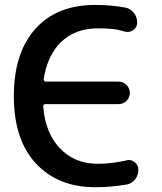

<svg xmlns="http://www.w3.org/2000/svg" viewBox="-20 -784 669 792"><path d="M501 -122.1Q505.9 -124 510.7 -124Q524.4 -124 535.2 -115.2Q550.8 -103.5 550.8 -84Q550.8 -69.3 544.4 -55.7Q538.1 -42 526.4 -33.2Q514.6 -24.4 500 -22.5Q436.5 -11.7 373 -11.7Q219.7 -11.7 128.4 -109.4Q37.1 -207 37.1 -387.7Q37.1 -565.4 125.5 -664.6Q213.9 -763.7 373 -763.7Q436.5 -763.7 496.1 -752.9Q517.6 -749 531.7 -731.4Q545.9 -713.9 545.9 -691.4Q545.9 -671.9 530.3 -660.2Q519.5 -652.3 506.8 -652.3Q502 -652.3 496.1 -653.3Q475.6 -659.2 460.9 -662.1Q431.6 -667 382.8 -667Q290 -667 230.5 -609.4Q174.8 -553.7 160.2 -457Q160.2 -453.1 162.6 -450.2Q165 -447.3 168.9 -447.3H468.8Q488.3 -447.3 502 -433.6Q515.6 -419.9 515.6 -400.9Q515.6 -381.8 502 -368.2Q488.3 -354.5 468.8 -354.5H167Q163.1 -354.5 160.2 -351.6Q157.2 -348.6 158.2 -344.7Q167 -236.3 225.6 -173.8Q287.1 -108.4 382.8 -108.4Q438.5 -108.4 501 -122.1Z"/></svg>

Font: Gen Jyuu GothicX Medium
Style: Regular
Weight: 500
Designer: Ryoko NISHIZUKA (kana &amp; ideographs); Paul D. Hunt (Latin, Greek &amp; Cyrillic); Wenlong ZHANG (bopomofo); Sandoll C
Version: Version 1.058.20140828